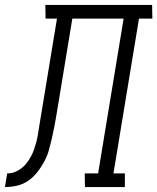

<svg xmlns="http://www.w3.org/2000/svg" viewBox="-76 -755 635 775"><path d="M-56 0 -47 -55Q-32 -55 -18 -60Q-4 -65 9 -74.5Q22 -84 31.5 -96.5Q41 -109 48.5 -122.5Q56 -136 61 -150.5Q66 -165 70 -179.5Q74 -194 76.5 -208.5Q79 -223 81 -237L154 -680H108L107 -735H538L539 -680H485L382 -55H428V0H267L266 -55H320L423 -680H216L152 -292Q148 -268 143.5 -244.5Q139 -221 133.5 -197Q128 -173 121.5 -149.5Q115 -126 103 -103.5Q91 -81 75 -60.5Q59 -40 38 -25.5Q17 -11 -7.5 -5.5Q-32 0 -56 0Z"/></svg>

Font: Iosevka Curly Slab Light
Style: Italic
Weight: 300
Italic angle: -9°
Monospace: yes
Designer: Belleve Invis
Foundry: Belleve Invis
Version: Version 22.1.2; ttfautohint (v1.8.4)